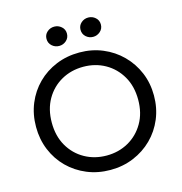

<svg xmlns="http://www.w3.org/2000/svg" viewBox="-129 -1021 1092 1153"><g transform="rotate(-15 417.0 -444.5)"><path d="M417 15Q338.5 15 271.8 -12.8Q205 -40.5 155.2 -90Q105.5 -139.5 78 -206Q50.5 -272.5 50.5 -350Q50.5 -428 78 -494.5Q105.5 -561 155.2 -610.5Q205 -660 271.8 -687.5Q338.5 -715 417 -715Q494.5 -715 561.2 -687Q628 -659 678 -609Q728 -559 755.8 -492.8Q783.5 -426.5 783.5 -350Q783.5 -272.5 755.8 -206Q728 -139.5 678 -90Q628 -40.5 561.2 -12.8Q494.5 15 417 15ZM417 -74.5Q492 -74.5 552.8 -108.8Q613.5 -143 649.5 -205Q685.5 -267 685.5 -350Q685.5 -433.5 649.5 -495.5Q613.5 -557.5 552.8 -591.8Q492 -626 417 -626Q342 -626 281 -591.8Q220 -557.5 184.2 -495.5Q148.5 -433.5 148.5 -350Q148.5 -267 184.2 -205Q220 -143 281 -108.8Q342 -74.5 417 -74.5ZM311.5 -784Q286 -784 267 -801Q248 -818 248 -844.5Q248 -870.5 267 -887.2Q286 -904 311.5 -904Q336.5 -904 355.8 -887.2Q375 -870.5 375 -844.5Q375 -818 356 -801Q337 -784 311.5 -784ZM523 -784Q497 -784 478.2 -801Q459.5 -818 459.5 -844.5Q459.5 -870 478.2 -887Q497 -904 523 -904Q548 -904 567 -887.2Q586 -870.5 586 -844.5Q586 -818 566.8 -801Q547.5 -784 523 -784Z"/></g></svg>

Font: Geologica Light
Style: Regular
Weight: 300
Designer: Sindre Bremnes, Frode Helland
Foundry: Monokrom Skriftforlag AS
Version: Version 1.010; ttfautohint (v1.8.4.7-5d5b);gftools[0.9.28]